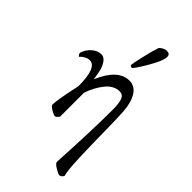

<svg xmlns="http://www.w3.org/2000/svg" viewBox="-276 -773 1073 1073"><g transform="rotate(45 260.5 -236.5)"><path d="M362.3 -695.3Q387.7 -695.3 387.7 -672.9Q387.7 -640.6 344.2 -566.9Q300.8 -493.2 291 -489.3H288.1Q285.2 -489.3 280.8 -492.2Q276.4 -495.1 276.4 -498Q276.4 -507.8 290.5 -570.8Q304.7 -633.8 317.4 -670.9Q320.3 -678.7 335 -687Q349.6 -695.3 362.3 -695.3ZM366.2 177.7Q380.9 -85.9 380.9 -246.1Q380.9 -302.7 370.6 -325.7Q360.4 -348.6 335.9 -348.6Q291 -348.6 255.9 -305.7Q220.7 -262.7 200.2 -202.1V-132.8V-13.7Q187.5 5.9 176.8 5.9Q168 5.9 145 -7.8Q122.1 -21.5 122.1 -30.3Q122.1 -64.5 147.5 -183.6L152.3 -206.1Q152.3 -353.5 94.7 -353.5Q78.1 -353.5 62 -343.8Q45.9 -334 39.1 -324.2Q35.2 -324.2 29.3 -334Q26.4 -339.8 26.4 -344.7Q36.1 -377 62 -399.9Q87.9 -422.9 117.2 -422.9Q138.7 -422.9 153.8 -401.4Q168.9 -379.9 174.3 -356.4Q179.7 -333 185.5 -293.9Q244.1 -429.7 332 -429.7Q375 -429.7 399.9 -390.6Q424.8 -351.6 429.7 -283.2Q432.6 -241.2 434.1 -129.4Q435.5 -17.6 439 76.2Q442.4 169.9 452.1 204.1Q441.4 221.7 427.7 221.7Q418.9 221.7 392.1 205.1Q365.2 188.5 366.2 177.7Z"/></g></svg>

Font: Crimson Text
Style: Regular
Weight: 400
Version: Version 0.13